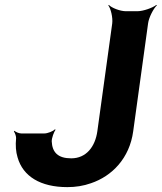

<svg xmlns="http://www.w3.org/2000/svg" viewBox="-20 -757 663 787"><path d="M272 -108C218 -108 194 -132 192 -178C192 -191 201 -217 208 -225L205 -227C198 -219 175 -210 162 -210H67C58 -210 44 -216 39 -221L37 -218C41 -213 46 -200 46 -191C43 -161 45 -135 52 -112C74 -34 146 10 256 10C290 10 322 5 353 -6C439 -35 511 -108 526 -219L587 -661C590 -685 609 -722 623 -735L621 -737C606 -725 567 -711 543 -711H496C472 -711 437 -725 426 -737L424 -735C434 -722 443 -685 440 -661L379 -219C370 -155 333 -108 272 -108Z"/></svg>

Font: Asimov
Style: EdgeNarIt
Weight: 500
Designer: Google
Version: Version 2.000980: 2014